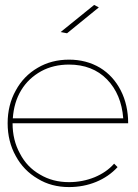

<svg xmlns="http://www.w3.org/2000/svg" viewBox="-20 -759 560 779"><path d="M364 -40C332 -27 297 -20 260 -20C216 -20 177 -30 142 -51C107 -71 80 -99 61 -136C41 -172 31 -213 31 -259H500C500 -308 490 -353 470 -392C450 -431 422 -462 386 -484C349 -506 307 -517 260 -517C213 -517 170 -506 133 -484C95 -462 65 -431 44 -392C22 -353 11 -308 11 -259C11 -210 22 -165 44 -126C65 -87 95 -56 133 -34C170 -11 213 0 260 0C299 0 336 -7 370 -21C404 -35 433 -55 457 -81L443 -95C422 -71 395 -53 364 -40ZM147 -470C180 -488 218 -497 260 -497C323 -497 375 -477 414 -437C453 -397 475 -344 480 -279H32C35 -322 46 -360 66 -393C86 -426 113 -451 147 -470ZM362 -739 226 -629 252 -624 381 -729Z"/></svg>

Font: Argentum Sans Thin
Style: Regular
Weight: 250
Designer: Julieta Ulanovsky
Foundry: Julieta Ulanovsky
Version: Version 5.001;February 15, 2019;FontCreator 11.5.0.2425 64-b